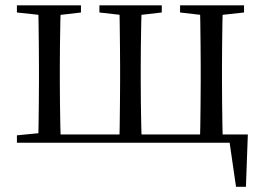

<svg xmlns="http://www.w3.org/2000/svg" viewBox="-20 -536 990 721"><path d="M123.1 0Q124.3 -24.4 124.8 -65.3Q125.3 -106.3 125.8 -150.3Q126.3 -194.3 126.3 -228.5V-288.3Q126.3 -321.7 125.8 -365.7Q125.3 -409.7 124.8 -450.7Q124.3 -491.8 123.1 -516H208.4Q207.4 -491.8 206.5 -450.7Q205.7 -409.7 205.2 -365.7Q204.7 -321.7 204.7 -288.3V-228.5Q204.7 -194.3 205.2 -150.3Q205.7 -106.3 206.5 -65.3Q207.4 -24.4 208.4 0ZM427.8 0Q429 -24.4 429.5 -65.3Q430 -106.3 430.5 -150.3Q431 -194.3 431 -228.5V-288.3Q431 -321.7 430.5 -365.7Q430 -409.7 429.5 -450.7Q429 -491.8 427.8 -516H512.3Q511.3 -491.8 510.4 -450.7Q509.5 -409.7 509 -365.7Q508.5 -321.7 508.5 -288.3V-228.5Q508.5 -194.3 509 -150.3Q509.5 -106.3 510.4 -65.3Q511.3 -24.4 512.3 0ZM730.7 0Q731.7 -24.4 732.2 -65.3Q732.7 -106.3 733.2 -150.3Q733.7 -194.3 733.7 -228.5V-288.3Q733.7 -321.7 733.2 -365.7Q732.7 -409.7 732.2 -450.7Q731.7 -491.8 730.7 -516H816.9Q815.9 -491.8 815.2 -450.7Q814.6 -409.7 814.1 -365.7Q813.6 -321.7 813.6 -288.3V-228.5Q813.6 -194.3 814.1 -150.3Q814.6 -106.3 815.2 -65.3Q815.9 -24.4 816.9 0ZM866.3 165.4 838.3 -27.9 875.2 0H167V-31.1H910.7L903.5 165.4ZM43.5 -489.1V-516H284V-489.1L184.2 -477.4H152.7ZM353.3 -489.1V-516H587.5V-489.1L486.1 -477.4H456.4ZM656.2 -489.1V-516H896.4V-489.1L789.4 -477.4H757.7ZM43.5 0V-27.8L152.7 -38.6H167V0Z"/></svg>

Font: Early Summer Mincho VF
Style: Regular
Weight: 250
Designer: GuiWonder
Version: Version 1.002